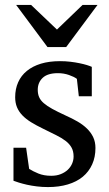

<svg xmlns="http://www.w3.org/2000/svg" viewBox="-20 -740 438 772"><path d="M363.8 -145Q363.8 -108.4 350.6 -79.1Q337.4 -49.8 313 -29.5Q288.6 -9.3 252.9 1.5Q217.3 12.2 172.9 12.2Q149.9 12.2 128.2 9.5Q106.4 6.8 88.1 2.7Q69.8 -1.5 55.7 -5.9Q41.5 -10.3 34.2 -13.2V-146H85L97.2 -61Q112.3 -51.3 134.5 -42.2Q156.7 -33.2 186 -33.2Q207.5 -33.2 224.1 -39.8Q240.7 -46.4 252.2 -57.1Q263.7 -67.9 269.8 -81.8Q275.9 -95.7 275.9 -110.8Q275.9 -131.8 267.6 -146.7Q259.3 -161.6 243.7 -173.6Q228 -185.5 205.3 -196.8Q182.6 -208 153.8 -222.2Q126.5 -235.4 105.5 -248.3Q84.5 -261.2 70.1 -276.1Q55.7 -291 48.3 -308.8Q41 -326.7 41 -349.1Q41 -382.3 53 -409.2Q64.9 -436 87.9 -454.8Q110.8 -473.6 144.3 -483.9Q177.7 -494.1 221.2 -494.1Q243.2 -494.1 263.2 -491.7Q283.2 -489.3 299.8 -485.8Q316.4 -482.4 329.1 -478.5Q341.8 -474.6 349.1 -471.2V-353H296.9L289.1 -422.9Q278.3 -431.2 257.3 -438.5Q236.3 -445.8 212.9 -445.8Q171.4 -445.8 151.6 -427Q131.8 -408.2 131.8 -378.9Q131.8 -361.8 137.5 -349.1Q143.1 -336.4 156 -325.2Q168.9 -314 190.2 -302.2Q211.4 -290.5 243.2 -275.9Q269.5 -264.2 291.5 -251.5Q313.5 -238.8 329.6 -223.1Q345.7 -207.5 354.7 -188.5Q363.8 -169.4 363.8 -145ZM246.1 -550.8H170.9L44.9 -720.2H105L209 -621.1L312 -720.2H372.1Z"/></svg>

Font: Tagmukay Beta
Style: Regular
Weight: 400
Designer: Peter Martin
Foundry: SIL International
Version: Version 2.000; dev 82b92eM